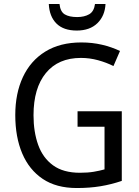

<svg xmlns="http://www.w3.org/2000/svg" viewBox="-20 -938 701 968"><path d="M371 -377H594V-26Q541 -8 486.5 1Q432 10 367 10Q264 10 195.5 -36Q127 -82 92 -164.5Q57 -247 57 -358Q57 -467 95.5 -549.5Q134 -632 208.5 -678Q283 -724 390 -724Q445 -724 494 -712.5Q543 -701 585 -681L552 -605Q516 -623 474 -634.5Q432 -646 388 -646Q274 -646 211.5 -570Q149 -494 149 -357Q149 -273 172.5 -207.5Q196 -142 247.5 -104.5Q299 -67 383 -67Q423 -67 452.5 -72Q482 -77 507 -84V-299H371ZM512 -918Q509 -858 471 -821Q433 -784 367 -784Q300 -784 264.5 -819.5Q229 -855 226 -918H280Q284 -879 306.5 -865.5Q329 -852 369 -852Q405 -852 429.5 -866Q454 -880 459 -918Z"/></svg>

Font: Noto Sans Telugu SemiCondensed
Style: Regular
Weight: 400
Width: 4
Designer: Jelle Bosma - Monotype Design Team
Foundry: Monotype Imaging Inc.
Version: Version 2.005; ttfautohint (v1.8.4.7-5d5b)